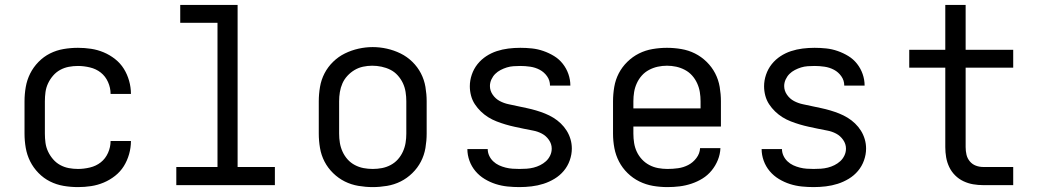

<svg xmlns="http://www.w3.org/2000/svg" viewBox="-20 -755 4240 783"><path d="M298 8Q268 8 239 3Q210 -2 184 -15Q158 -28 137 -49.5Q116 -71 103 -97Q90 -123 85 -152Q80 -181 80 -210V-342Q80 -371 85 -400Q90 -429 103 -455Q116 -481 137 -502.5Q158 -524 184 -537Q210 -550 239 -555Q268 -560 298 -560Q325 -560 351.5 -556Q378 -552 403 -541.5Q428 -531 449.5 -514Q471 -497 485 -474.5Q499 -452 506.5 -425.5Q514 -399 514 -372Q514 -372 514 -372Q514 -372 514 -372H431Q431 -372 431 -372Q431 -372 431 -372Q431 -397 420.5 -420.5Q410 -444 391 -459Q372 -474 347 -480Q322 -486 298 -486Q279 -486 260.5 -482.5Q242 -479 225.5 -470Q209 -461 196.5 -446.5Q184 -432 176 -415Q168 -398 165.5 -379.5Q163 -361 163 -342V-210Q163 -191 165.5 -172.5Q168 -154 176 -137Q184 -120 196.5 -105.5Q209 -91 225.5 -82Q242 -73 260.5 -69.5Q279 -66 298 -66Q322 -66 347 -72Q372 -78 391 -93Q410 -108 420.5 -131.5Q431 -155 431 -180Q431 -180 431 -180Q431 -180 431 -180H514Q514 -180 514 -180Q514 -180 514 -180Q514 -153 506.5 -126.5Q499 -100 485 -77.5Q471 -55 449.5 -38Q428 -21 403 -10.5Q378 0 351.5 4Q325 8 298 8Z M699 0V-74H867V-662H715V-735H949V-74H1101V0Z M1500 8Q1471 8 1441.5 3Q1412 -2 1386 -15Q1360 -28 1338.5 -49Q1317 -70 1303.5 -96Q1290 -122 1285 -151.5Q1280 -181 1280 -210V-342Q1280 -371 1285 -400.5Q1290 -430 1303.5 -456Q1317 -482 1338.5 -503Q1360 -524 1386.5 -537Q1413 -550 1442 -556.5Q1471 -563 1500 -563Q1529 -563 1558 -556.5Q1587 -550 1613.5 -537Q1640 -524 1661.5 -503Q1683 -482 1696.5 -456Q1710 -430 1715 -400.5Q1720 -371 1720 -342V-210Q1720 -181 1715 -151.5Q1710 -122 1696.5 -96Q1683 -70 1661.5 -49Q1640 -28 1614 -15Q1588 -2 1558.5 3Q1529 8 1500 8ZM1500 -66Q1519 -66 1537.5 -69.5Q1556 -73 1573 -82Q1590 -91 1602.5 -105Q1615 -119 1623 -136.5Q1631 -154 1634 -172.5Q1637 -191 1637 -210V-342Q1637 -361 1634 -380Q1631 -399 1623 -416Q1615 -433 1602 -447.5Q1589 -462 1572 -470.5Q1555 -479 1536 -483Q1517 -487 1498 -487Q1479 -487 1460.5 -483Q1442 -479 1426 -469.5Q1410 -460 1397 -446Q1384 -432 1376.5 -415Q1369 -398 1366 -379.5Q1363 -361 1363 -342V-210Q1363 -191 1366 -172.5Q1369 -154 1377 -136.5Q1385 -119 1397.5 -105Q1410 -91 1427 -82Q1444 -73 1462.5 -69.5Q1481 -66 1500 -66Z M2098 8Q2074 8 2049.5 5.5Q2025 3 2001.5 -4.5Q1978 -12 1956.5 -25Q1935 -38 1919 -57Q1903 -76 1894.5 -99.5Q1886 -123 1886 -147H1969Q1969 -133 1975 -120Q1981 -107 1991.5 -97Q2002 -87 2015 -81Q2028 -75 2042 -71.5Q2056 -68 2070 -67Q2084 -66 2098 -66Q2113 -66 2127.5 -67Q2142 -68 2156 -71.5Q2170 -75 2183 -81.5Q2196 -88 2206.5 -97.5Q2217 -107 2223.5 -120.5Q2230 -134 2230 -149Q2230 -168 2218.5 -184.5Q2207 -201 2190 -210Q2173 -219 2154 -222.5Q2135 -226 2116 -230Q2097 -234 2078.5 -238Q2060 -242 2041.5 -247.5Q2023 -253 2005 -260Q1987 -267 1971 -277Q1955 -287 1941 -300.5Q1927 -314 1916.5 -330Q1906 -346 1901 -365Q1896 -384 1896 -403Q1896 -427 1904 -450.5Q1912 -474 1927 -493Q1942 -512 1962.5 -525.5Q1983 -539 2006 -546.5Q2029 -554 2053 -557Q2077 -560 2102 -560Q2126 -560 2149.5 -557.5Q2173 -555 2196 -547Q2219 -539 2239.5 -526.5Q2260 -514 2275 -495Q2290 -476 2298 -453Q2306 -430 2306 -406H2223Q2223 -427 2211 -444Q2199 -461 2181 -470.5Q2163 -480 2142.5 -483Q2122 -486 2102 -486Q2088 -486 2074 -485Q2060 -484 2047 -480Q2034 -476 2021.5 -469.5Q2009 -463 1999.5 -453.5Q1990 -444 1984 -431Q1978 -418 1978 -404Q1978 -385 1989.5 -368.5Q2001 -352 2018 -343Q2035 -334 2054 -330Q2073 -326 2091.5 -322Q2110 -318 2129 -314Q2148 -310 2166.5 -304.5Q2185 -299 2202.5 -292Q2220 -285 2236.5 -275Q2253 -265 2267 -251.5Q2281 -238 2291 -222Q2301 -206 2306.5 -187.5Q2312 -169 2312 -149Q2312 -125 2303.5 -101Q2295 -77 2279 -58Q2263 -39 2241.5 -26Q2220 -13 2196.5 -5.5Q2173 2 2148 5Q2123 8 2098 8Z M2702 8Q2672 8 2643 3Q2614 -2 2587.5 -15Q2561 -28 2539.5 -49Q2518 -70 2504.5 -96Q2491 -122 2485.5 -151Q2480 -180 2480 -210V-342Q2480 -371 2485 -400.5Q2490 -430 2503.5 -456Q2517 -482 2538.5 -503Q2560 -524 2586 -537Q2612 -550 2641.5 -555Q2671 -560 2700 -560Q2729 -560 2758.5 -555Q2788 -550 2814 -537Q2840 -524 2861.5 -503Q2883 -482 2896.5 -456Q2910 -430 2915 -400.5Q2920 -371 2920 -342V-239H2563V-210Q2563 -191 2566 -172Q2569 -153 2577 -136Q2585 -119 2598 -105Q2611 -91 2628 -82Q2645 -73 2664 -69.5Q2683 -66 2702 -66Q2724 -66 2745.5 -69Q2767 -72 2786.5 -82Q2806 -92 2820 -110.5Q2834 -129 2835 -151H2918Q2917 -126 2907.5 -102.5Q2898 -79 2882 -59.5Q2866 -40 2845 -27Q2824 -14 2800 -6Q2776 2 2751.5 5Q2727 8 2702 8ZM2563 -313H2837V-342Q2837 -361 2834 -379.5Q2831 -398 2823 -415.5Q2815 -433 2802.5 -447Q2790 -461 2773 -470Q2756 -479 2737.5 -483Q2719 -487 2700 -487Q2681 -487 2662.5 -483Q2644 -479 2627 -470Q2610 -461 2597.5 -447Q2585 -433 2577 -415.5Q2569 -398 2566 -379.5Q2563 -361 2563 -342Z M3298 8Q3274 8 3249.5 5.5Q3225 3 3201.5 -4.5Q3178 -12 3156.5 -25Q3135 -38 3119 -57Q3103 -76 3094.5 -99.5Q3086 -123 3086 -147H3169Q3169 -133 3175 -120Q3181 -107 3191.5 -97Q3202 -87 3215 -81Q3228 -75 3242 -71.5Q3256 -68 3270 -67Q3284 -66 3298 -66Q3313 -66 3327.5 -67Q3342 -68 3356 -71.5Q3370 -75 3383 -81.5Q3396 -88 3406.5 -97.5Q3417 -107 3423.5 -120.5Q3430 -134 3430 -149Q3430 -168 3418.5 -184.5Q3407 -201 3390 -210Q3373 -219 3354 -222.5Q3335 -226 3316 -230Q3297 -234 3278.5 -238Q3260 -242 3241.5 -247.5Q3223 -253 3205 -260Q3187 -267 3171 -277Q3155 -287 3141 -300.5Q3127 -314 3116.5 -330Q3106 -346 3101 -365Q3096 -384 3096 -403Q3096 -427 3104 -450.5Q3112 -474 3127 -493Q3142 -512 3162.5 -525.5Q3183 -539 3206 -546.5Q3229 -554 3253 -557Q3277 -560 3302 -560Q3326 -560 3349.5 -557.5Q3373 -555 3396 -547Q3419 -539 3439.5 -526.5Q3460 -514 3475 -495Q3490 -476 3498 -453Q3506 -430 3506 -406H3423Q3423 -427 3411 -444Q3399 -461 3381 -470.5Q3363 -480 3342.5 -483Q3322 -486 3302 -486Q3288 -486 3274 -485Q3260 -484 3247 -480Q3234 -476 3221.5 -469.5Q3209 -463 3199.5 -453.5Q3190 -444 3184 -431Q3178 -418 3178 -404Q3178 -385 3189.5 -368.5Q3201 -352 3218 -343Q3235 -334 3254 -330Q3273 -326 3291.5 -322Q3310 -318 3329 -314Q3348 -310 3366.5 -304.5Q3385 -299 3402.5 -292Q3420 -285 3436.5 -275Q3453 -265 3467 -251.5Q3481 -238 3491 -222Q3501 -206 3506.5 -187.5Q3512 -169 3512 -149Q3512 -125 3503.5 -101Q3495 -77 3479 -58Q3463 -39 3441.5 -26Q3420 -13 3396.5 -5.5Q3373 2 3348 5Q3323 8 3298 8Z M3990 0Q3969 0 3948.5 -3.5Q3928 -7 3909 -16Q3890 -25 3875 -40Q3860 -55 3851 -74Q3842 -93 3838.5 -113.5Q3835 -134 3835 -155V-479H3688V-552H3835V-735H3918V-552H4112V-479H3918V-155Q3918 -139 3921.5 -124Q3925 -109 3935 -97Q3945 -85 3959.5 -79.5Q3974 -74 3990 -74H4112V0Z"/></svg>

Font: Monocode
Style: Regular
Weight: 400
Designer: Belleve Invis
Foundry: Belleve Invis
Version: Version 16.1.0; ttfautohint (v1.8.4)